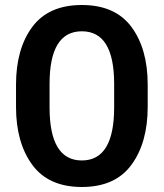

<svg xmlns="http://www.w3.org/2000/svg" viewBox="-20 -734 656 767"><path d="M44 -307V-396Q44 -539 109 -626.5Q174 -714 307 -714Q440 -714 505 -626.5Q570 -539 570 -396V-307Q570 -164 505 -75.5Q440 13 307 13Q174 13 109 -75.5Q44 -164 44 -307ZM436 -305V-399Q436 -609 307 -609Q178 -609 178 -399V-305Q178 -93 307 -93Q436 -93 436 -305Z"/></svg>

Font: Be Vietnam SemiBold
Style: Regular
Weight: 600
Designer: Gabriel Lam
Foundry: TypeRant
Version: Version 4.000